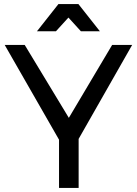

<svg xmlns="http://www.w3.org/2000/svg" viewBox="-20 -920 670 940"><path d="M627 -700 365 -240V0H269V-236L3 -700H101L317 -343L529 -700ZM469 -767H376L315 -834L254 -767H161L266 -900H364Z"/></svg>

Font: Gontserrat
Style: Regular
Weight: 400
Designer: Julieta Ulanovsky
Foundry: Julieta Ulanovsky
Version: Version 6.001